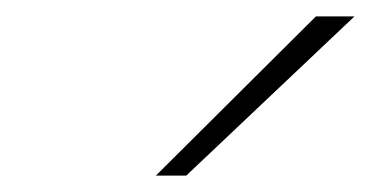

<svg xmlns="http://www.w3.org/2000/svg" viewBox="-20 -810 458 234"><path d="M170 -596 365 -790H412L207 -596Z"/></svg>

Font: Georama Extended ExtraLight
Style: Italic
Weight: 200
Width: 7
Italic angle: -9°
Designer: Jean-Baptiste Levee
Foundry: Production Type
Version: Version 1.000